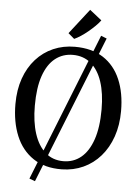

<svg xmlns="http://www.w3.org/2000/svg" viewBox="-68 -1039 855 1188"><g transform="rotate(5 360.0 -445.0)"><path d="M524.5 -833.5 560 -819.5 195 98.5 159.5 85.5ZM354 11Q247 12.5 175.5 -35.8Q104 -84 68.5 -169.8Q33 -255.5 33 -367Q33 -455.5 58 -526.2Q83 -597 128.5 -647.5Q174 -698 235.5 -724.8Q297 -751.5 369 -751.5Q475 -751.5 545.8 -705.5Q616.5 -659.5 652.2 -576Q688 -492.5 688 -380Q688 -292 663 -220.5Q638 -149 593 -97.5Q548 -46 487 -18Q426 10 354 11ZM358.5 -40Q421.5 -40 468.2 -78.2Q515 -116.5 541 -192Q567 -267.5 567 -379.5Q567 -479.5 543.2 -551.2Q519.5 -623 473.2 -661.8Q427 -700.5 361 -700.5Q298.5 -700.5 251.8 -663.8Q205 -627 179.2 -553.2Q153.5 -479.5 153.5 -367Q153.5 -267.5 177.2 -194Q201 -120.5 246.8 -80.2Q292.5 -40 358.5 -40ZM359.5 -800 322 -832 443 -987.5 517.5 -928.5Q504.5 -910.5 485 -891.5Q465.5 -872.5 443.8 -854.5Q422 -836.5 400.2 -822.2Q378.5 -808 360.5 -800Z"/></g></svg>

Font: Merriweather 24pt
Style: Regular
Weight: 400
Designer: Eben Sorkin
Foundry: Eben Sorkin
Version: Version 2.100